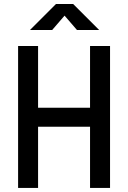

<svg xmlns="http://www.w3.org/2000/svg" viewBox="-20 -918 626 938"><path d="M419.9 0V-693.4H517.6V0ZM68.4 0V-693.4H166V0ZM88.9 -298.8V-391.6H499.5V-298.8ZM126.5 -771.5 253.4 -898.4H337.4L464.4 -771.5H356L269.5 -871.6H321.3L234.9 -771.5Z"/></svg>

Font: Cascadia Mono
Style: Regular
Weight: 400
Monospace: yes
Designer: Aaron Bell
Foundry: Saja Typeworks
Version: Version 2102.003